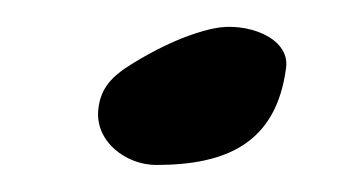

<svg xmlns="http://www.w3.org/2000/svg" viewBox="-20 -125 269 142"><path d="M138.3 -104C132.4 -102.8 110.5 -98 78 -78C62.7 -68.6 54.7 -60.1 52.8 -45C49.6 -20.4 73.4 -3 95.4 -3C147.5 -3 184.4 -19.1 191.6 -75C194.5 -97.4 161.9 -109 138.3 -104Z"/></svg>

Font: Rocketfuel
Style: Italic
Weight: 400
Designer: Mew Too
Foundry: Cannot Into Space Fonts.
Version: Version 0.27